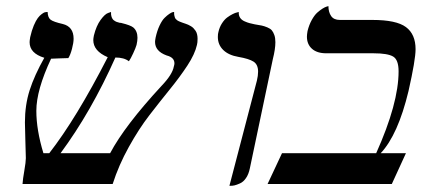

<svg xmlns="http://www.w3.org/2000/svg" viewBox="-20 -598 1404 624"><path d="M620.1 -452.1Q613.3 -421.9 588.9 -384.8Q564.5 -347.7 532.2 -307.9Q500 -268.1 465.8 -223.9Q431.6 -179.7 398.7 -120.4Q365.7 -61 346.2 0H53.2Q54.2 -15.6 59.1 -43.7Q64 -71.8 64 -84Q64 -94.2 62.5 -138.2Q61 -182.1 61 -200.2Q61 -256.8 76.4 -304.9Q91.8 -353 124 -410.2Q76.2 -424.8 76.2 -460.9Q76.2 -465.3 78.1 -477.1Q83 -499 89.8 -515.1Q96.7 -531.2 102.8 -539.3Q108.9 -547.4 115.5 -552.2Q122.1 -557.1 125.7 -558.1Q129.4 -559.1 132.8 -559.1H134.8Q135.3 -541 144.5 -533.9Q153.8 -526.9 184.1 -520Q219.2 -511.2 219.2 -472.2Q219.2 -459 213.9 -439Q208.5 -418.9 202.1 -409.2Q187.5 -409.2 170.7 -408.2Q153.8 -407.2 146 -407.2Q98.1 -305.2 98.1 -237.8Q98.1 -175.8 121.1 -100.1H140.1Q228 -212.9 330.1 -412.1Q283.2 -432.1 283.2 -467.8Q283.2 -473.1 285.2 -482.9Q293 -514.2 306.9 -533.2Q320.8 -552.2 331.1 -555.7L340.8 -559.1Q340.3 -549.3 342.8 -542.5Q345.2 -535.6 350.1 -532Q355 -528.3 358.9 -526.9Q362.8 -525.4 369.1 -523.9Q374 -523.9 376 -522.9Q403.8 -516.1 413.1 -508.8Q426.8 -497.1 426.8 -475.1Q426.8 -465.3 423.8 -452.1Q420.9 -441.9 412.8 -424.6Q404.8 -407.2 398.9 -398.9Q383.3 -411.1 355 -411.1Q276.4 -234.9 176.8 -100.1H337.9Q385.3 -189.5 504.9 -318.8Q540.5 -356 544.9 -381.8Q546.9 -387.7 546.9 -392.1Q546.9 -411.1 522.5 -417.5Q522 -417.5 521.7 -417.7Q521.5 -418 521 -418Q483.9 -431.6 483.9 -461.9Q483.9 -466.3 485.8 -476.1Q490.7 -498.5 498.8 -515.4Q506.8 -532.2 514.9 -540Q522.9 -547.9 530 -552.7Q537.1 -557.6 541.5 -558.6L545.9 -559.1V-554.2Q545.9 -549.8 546.9 -546.4Q547.9 -543 548.6 -540.5Q549.3 -538.1 552 -535.6Q554.7 -533.2 555.9 -532Q557.1 -530.8 561 -529.1Q564.9 -527.3 566.2 -526.9Q567.4 -526.4 572 -524.7Q576.7 -522.9 577.1 -522.9Q578.1 -522.5 583.3 -520.8Q588.4 -519 591.6 -517.6Q594.7 -516.1 599.9 -513.2Q605 -510.3 608.4 -506.8Q611.8 -503.4 615.2 -498.5Q618.7 -493.7 620.4 -486.8Q622.1 -480 622.1 -472.2Q622.1 -459 620.1 -452.1Z M725.6 5.9 814.9 -335.9Q818.8 -352.1 818.8 -365.2Q818.8 -388.2 804 -397.7Q789.1 -407.2 754.9 -413.1Q723.1 -418.5 705.6 -435.5Q688 -452.6 688 -478Q688 -488.3 689.9 -494.1Q693.4 -509.8 701.4 -522.2Q709.5 -534.7 718.5 -541.3Q727.5 -547.9 736.1 -552.2Q744.6 -556.6 750.5 -557.6L755.9 -559.1V-556.2Q755.9 -546.9 760.7 -539.8Q765.6 -532.7 775.1 -528.6Q784.7 -524.4 790.8 -522.9Q796.9 -521.5 807.6 -519Q822.8 -516.6 830.8 -514.9Q838.9 -513.2 848.9 -509Q858.9 -504.9 863.5 -499.3Q868.2 -493.7 871.6 -484.1Q875 -474.6 875 -460.9Q875 -438.5 866.7 -405.8L792 -50.8Q788.1 -31.7 779.5 -19.3Q771 -6.8 760 -2Q749 2.9 742.4 4.4Q735.8 5.9 729 5.9Z M1190.4 -533.2Q1268.1 -533.2 1299.3 -510Q1330.6 -486.8 1330.6 -438Q1330.6 -403.8 1307.6 -301.8Q1273.4 -159.7 1217.3 -100.1H1299.3L1253.4 0H849.6L896.5 -100.1H1202.6Q1275.4 -262.2 1275.4 -366.2Q1275.4 -403.8 1257.6 -414.3Q1239.7 -424.8 1194.3 -424.8H1040.5Q1010.3 -424.8 993.9 -439.5Q977.5 -454.1 977.5 -479Q977.5 -485.4 979.5 -497.1Q984.4 -517.1 993.2 -533Q1002 -548.8 1011 -556.9Q1020 -564.9 1028.3 -570.1Q1036.6 -575.2 1042 -576.7L1047.4 -578.1Q1047.4 -558.6 1056.2 -545.9Q1064.9 -533.2 1084.5 -533.2Z"/></svg>

Font: Common Serif SemiBold
Style: Italic
Weight: 600
Italic angle: -12°
Designer: Philipp H. Poll, Khaled Hosny
Foundry: Stefan Peev, Context Ltd.
Version: Version 1.026